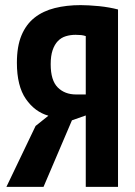

<svg xmlns="http://www.w3.org/2000/svg" viewBox="-20 -730 526 750"><path d="M441 0H315V-279L261 -260L150 0H5L119 -238L169 -278Q116 -293 81 -343.5Q46 -394 46 -485Q46 -549 64 -592Q82 -635 115 -661Q148 -687 194 -698.5Q240 -710 295 -710Q308 -710 327.5 -709Q347 -708 367 -706Q387 -704 406.5 -700.5Q426 -697 441 -693ZM315 -589Q306 -592 297 -593Q288 -594 275 -594Q255 -594 237 -588.5Q219 -583 206 -569.5Q193 -556 185.5 -534Q178 -512 178 -479Q178 -416 205.5 -388.5Q233 -361 277 -361H315Z"/></svg>

Font: PT Sans Narrow
Style: Bold
Weight: 700
Width: 3
Designer: A.Korolkova, O.Umpeleva, V.Yefimov
Foundry: ParaType Ltd
Version: Version 2.003W OFL